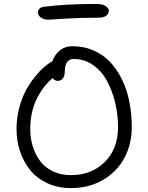

<svg xmlns="http://www.w3.org/2000/svg" viewBox="-20 -959 754 976"><path d="M226.1 -858.9Q201.7 -858.9 187.3 -870.1Q172.9 -881.3 172.9 -896Q172.9 -906.2 180.4 -914.6Q188 -922.9 205.1 -924.8Q312.5 -939 469.2 -939Q501 -939 517.1 -928Q533.2 -917 533.2 -904.8Q533.2 -888.2 519.5 -878.7Q505.9 -869.1 481.9 -869.1Q385.3 -869.1 306.9 -864Q228.5 -858.9 226.1 -858.9ZM340.8 -2.9Q274.9 -2.9 221.4 -27.3Q168 -51.8 134 -93.5Q100.1 -135.3 82 -189Q64 -242.7 64 -303.2Q64 -357.9 77.4 -409.2Q90.8 -460.4 110.8 -497.8Q130.9 -535.2 156.2 -566.9Q181.6 -598.6 203.9 -617.7Q226.1 -636.7 246.1 -647.9Q258.8 -682.6 285.2 -703.4Q311.5 -724.1 348.1 -724.1Q405.8 -724.1 454.6 -703.1Q503.4 -682.1 539.1 -644.5Q574.7 -606.9 599.9 -555.4Q625 -503.9 637.5 -442.4Q649.9 -380.9 649.9 -313Q649.9 -226.6 612.3 -156.2Q574.7 -85.9 503.7 -44.4Q432.6 -2.9 340.8 -2.9ZM133.8 -303.2Q133.8 -256.8 146.5 -215.3Q159.2 -173.8 183.8 -140.6Q208.5 -107.4 249 -88.1Q289.6 -68.8 340.8 -68.8Q445.3 -68.8 512.7 -135.7Q580.1 -202.6 580.1 -313Q580.1 -375.5 565.7 -435.8Q551.3 -496.1 524.4 -546.6Q497.6 -597.2 453.4 -628.2Q409.2 -659.2 355 -659.2Q309.1 -659.2 309.1 -592.8Q309.1 -571.8 298.8 -559.8Q288.6 -547.9 273.9 -547.9Q258.3 -547.9 247.1 -562Q226.6 -544.4 208 -521.7Q189.5 -499 171.9 -467Q154.3 -435.1 144 -392.6Q133.8 -350.1 133.8 -303.2Z"/></svg>

Font: Shantell Sans Bouncy
Style: Regular
Weight: 300
Designer: Stephen Nixon, Anya Danilova, Shantell Martin
Foundry: Arrow Type
Version: Version 1.006;[9816181b4]